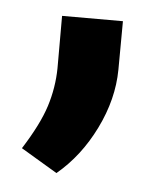

<svg xmlns="http://www.w3.org/2000/svg" viewBox="-33 -146 286 336"><g transform="rotate(5 110.0 22.5)"><path d="M77.6 160.2 13.7 122.1Q42 77.6 52.5 44.7Q63 11.7 63.5 -22.5V-114.7H170.4L169.9 -29.3Q169.4 22.5 143.8 74.5Q118.2 126.5 77.6 160.2Z"/></g></svg>

Font: RobotoDraft Medium
Style: Regular
Weight: 500
Version: Version 2.001152; 2014